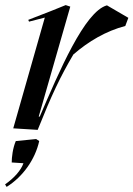

<svg xmlns="http://www.w3.org/2000/svg" viewBox="-40 -506 524 754"><path d="M108 4C164 -136 196 -203 248 -292C308 -344 376 -384 452 -404L464 -436L380 -485C292 -461 192 -224 116 -48H112L236 -480L218 -486L161 -463L71 -428L74 -421L136 -437L12 -2ZM-20 218 -14 228C50 188 98 120 114 48L102 40L22 48C10 76 6 112 6 132L52 135C43 162 16 193 -20 218Z"/></svg>

Font: Mazius Display Extra italic
Style: Regular
Weight: 400
Italic angle: -17°
Designer: Alberto Casagrande & Collletttivo
Foundry: Collletttivo
Version: Version 2.000;Glyphs 3.2 (3217)